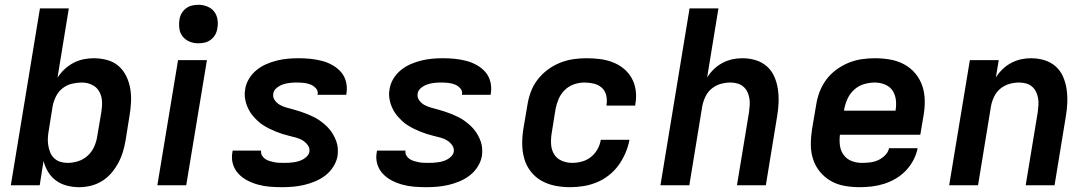

<svg xmlns="http://www.w3.org/2000/svg" viewBox="-20 -770 4540 798"><path d="M309 8Q283 8 258 1.5Q233 -5 213 -19.5Q193 -34 180 -55.5Q167 -77 161 -101L145 0H25L146 -735H266L219 -447Q231 -466 248 -482Q265 -498 285 -508.5Q305 -519 326.5 -523.5Q348 -528 369 -528Q398 -528 425.5 -520.5Q453 -513 473 -495.5Q493 -478 505 -453Q517 -428 521.5 -401Q526 -374 524.5 -345Q523 -316 518 -287L502 -187Q498 -163 491 -139.5Q484 -116 472 -93.5Q460 -71 443 -51Q426 -31 404 -17.5Q382 -4 357.5 2Q333 8 309 8ZM261 -93Q283 -93 305 -100Q327 -107 344.5 -123Q362 -139 371.5 -160.5Q381 -182 384 -203L401 -303Q405 -326 404 -348.5Q403 -371 392.5 -389.5Q382 -408 362.5 -417.5Q343 -427 320 -427Q300 -427 279 -422Q258 -417 240.5 -403.5Q223 -390 213 -370Q203 -350 199 -330L183 -230Q180 -214 179 -198Q178 -182 180.5 -166.5Q183 -151 188.5 -137Q194 -123 205 -112.5Q216 -102 230.5 -97.5Q245 -93 261 -93Z M634 0 720 -520H840L754 0ZM804 -590Q785 -590 768 -597Q751 -604 739.5 -618Q728 -632 725.5 -651Q723 -670 726 -689Q728 -703 735 -715Q742 -727 753.5 -735.5Q765 -744 778 -747Q791 -750 805 -750Q824 -750 841.5 -743Q859 -736 870 -722Q881 -708 884 -689Q887 -670 883 -651Q881 -637 874 -625Q867 -613 855.5 -604.5Q844 -596 831 -593Q818 -590 804 -590Z M1152 8Q1126 8 1101.5 6Q1077 4 1053 -2.5Q1029 -9 1008 -20Q987 -31 971 -48Q955 -65 948 -88.5Q941 -112 946 -138L947 -144H1066L1065 -143Q1064 -132 1069 -123.5Q1074 -115 1082 -109.5Q1090 -104 1099.5 -101Q1109 -98 1119 -96Q1129 -94 1139.5 -93.5Q1150 -93 1160 -93Q1170 -93 1180 -93.5Q1190 -94 1200.5 -95.5Q1211 -97 1221 -100Q1231 -103 1240 -108Q1249 -113 1256.5 -121Q1264 -129 1266 -139Q1268 -155 1259 -167Q1250 -179 1238 -186.5Q1226 -194 1211 -198Q1196 -202 1181.5 -205.5Q1167 -209 1153 -213.5Q1139 -218 1125.5 -223.5Q1112 -229 1099 -235.5Q1086 -242 1073.5 -250Q1061 -258 1051 -267.5Q1041 -277 1031.5 -288Q1022 -299 1015 -312Q1008 -325 1003.5 -339Q999 -353 997.5 -368Q996 -383 999 -399Q1002 -421 1014.5 -442Q1027 -463 1046 -478.5Q1065 -494 1087 -503.5Q1109 -513 1131.5 -518.5Q1154 -524 1176.5 -526Q1199 -528 1221 -528Q1246 -528 1270.5 -525.5Q1295 -523 1318 -517Q1341 -511 1361.5 -499.5Q1382 -488 1397 -471Q1412 -454 1418 -430.5Q1424 -407 1420 -382L1419 -376H1300V-377Q1303 -392 1293 -403Q1283 -414 1270 -419Q1257 -424 1242.5 -425.5Q1228 -427 1213 -427Q1199 -427 1185 -425.5Q1171 -424 1157 -419.5Q1143 -415 1130.5 -405Q1118 -395 1116 -382Q1113 -366 1122 -353.5Q1131 -341 1143.5 -334Q1156 -327 1170.5 -323Q1185 -319 1199.5 -315Q1214 -311 1228 -306.5Q1242 -302 1255.5 -296.5Q1269 -291 1282.5 -284.5Q1296 -278 1307.5 -270Q1319 -262 1330 -252.5Q1341 -243 1350 -232Q1359 -221 1366 -208.5Q1373 -196 1378 -182Q1383 -168 1384 -152.5Q1385 -137 1383 -122Q1379 -99 1365.5 -77.5Q1352 -56 1332.5 -41Q1313 -26 1290.5 -16.5Q1268 -7 1244.5 -1.5Q1221 4 1198 6Q1175 8 1152 8Z M1752 8Q1726 8 1701.5 6Q1677 4 1653 -2.5Q1629 -9 1608 -20Q1587 -31 1571 -48Q1555 -65 1548 -88.5Q1541 -112 1546 -138L1547 -144H1666L1665 -143Q1664 -132 1669 -123.5Q1674 -115 1682 -109.5Q1690 -104 1699.5 -101Q1709 -98 1719 -96Q1729 -94 1739.5 -93.5Q1750 -93 1760 -93Q1770 -93 1780 -93.5Q1790 -94 1800.5 -95.5Q1811 -97 1821 -100Q1831 -103 1840 -108Q1849 -113 1856.5 -121Q1864 -129 1866 -139Q1868 -155 1859 -167Q1850 -179 1838 -186.5Q1826 -194 1811 -198Q1796 -202 1781.5 -205.5Q1767 -209 1753 -213.5Q1739 -218 1725.5 -223.5Q1712 -229 1699 -235.5Q1686 -242 1673.5 -250Q1661 -258 1651 -267.5Q1641 -277 1631.5 -288Q1622 -299 1615 -312Q1608 -325 1603.5 -339Q1599 -353 1597.5 -368Q1596 -383 1599 -399Q1602 -421 1614.5 -442Q1627 -463 1646 -478.5Q1665 -494 1687 -503.5Q1709 -513 1731.5 -518.5Q1754 -524 1776.5 -526Q1799 -528 1821 -528Q1846 -528 1870.5 -525.5Q1895 -523 1918 -517Q1941 -511 1961.5 -499.5Q1982 -488 1997 -471Q2012 -454 2018 -430.5Q2024 -407 2020 -382L2019 -376H1900V-377Q1903 -392 1893 -403Q1883 -414 1870 -419Q1857 -424 1842.5 -425.5Q1828 -427 1813 -427Q1799 -427 1785 -425.5Q1771 -424 1757 -419.5Q1743 -415 1730.5 -405Q1718 -395 1716 -382Q1713 -366 1722 -353.5Q1731 -341 1743.5 -334Q1756 -327 1770.5 -323Q1785 -319 1799.5 -315Q1814 -311 1828 -306.5Q1842 -302 1855.5 -296.5Q1869 -291 1882.5 -284.5Q1896 -278 1907.5 -270Q1919 -262 1930 -252.5Q1941 -243 1950 -232Q1959 -221 1966 -208.5Q1973 -196 1978 -182Q1983 -168 1984 -152.5Q1985 -137 1983 -122Q1979 -99 1965.5 -77.5Q1952 -56 1932.5 -41Q1913 -26 1890.5 -16.5Q1868 -7 1844.5 -1.5Q1821 4 1798 6Q1775 8 1752 8Z M2350 8Q2318 8 2287.5 2Q2257 -4 2231 -18.5Q2205 -33 2186.5 -56.5Q2168 -80 2159.5 -109Q2151 -138 2150.5 -169.5Q2150 -201 2155 -233L2172 -333Q2176 -360 2186 -387.5Q2196 -415 2214 -438.5Q2232 -462 2256 -480Q2280 -498 2307.5 -509Q2335 -520 2362.5 -524Q2390 -528 2417 -528Q2446 -528 2473.5 -524.5Q2501 -521 2526 -511.5Q2551 -502 2571.5 -485.5Q2592 -469 2605 -446Q2618 -423 2622 -395.5Q2626 -368 2621 -340L2620 -331H2501V-335Q2504 -355 2499.5 -374Q2495 -393 2481 -405.5Q2467 -418 2448 -422.5Q2429 -427 2409 -427Q2387 -427 2365.5 -419.5Q2344 -412 2327.5 -396Q2311 -380 2302 -359Q2293 -338 2289 -317L2273 -217Q2269 -193 2270.5 -170Q2272 -147 2283 -129Q2294 -111 2314.5 -102Q2335 -93 2359 -93Q2378 -93 2398.5 -98.5Q2419 -104 2436 -117.5Q2453 -131 2463.5 -150Q2474 -169 2477 -189H2596V-188Q2591 -161 2579.5 -134Q2568 -107 2551 -83.5Q2534 -60 2510.5 -41.5Q2487 -23 2460 -12Q2433 -1 2405 3.5Q2377 8 2350 8Z M2725 0 2846 -735H2966L2919 -448Q2931 -467 2947 -482.5Q2963 -498 2983 -508.5Q3003 -519 3023.5 -523.5Q3044 -528 3065 -528Q3094 -528 3120.5 -520Q3147 -512 3167 -494.5Q3187 -477 3198 -452Q3209 -427 3213 -400Q3217 -373 3216 -344.5Q3215 -316 3210 -287L3163 0H3043L3093 -303Q3095 -318 3096 -333Q3097 -348 3094.5 -362Q3092 -376 3086 -388.5Q3080 -401 3069.5 -410Q3059 -419 3045 -423Q3031 -427 3016 -427Q2996 -427 2976 -421.5Q2956 -416 2939 -402.5Q2922 -389 2912.5 -369.5Q2903 -350 2899 -330L2845 0Z M3553 8Q3521 8 3490 2.5Q3459 -3 3433 -18Q3407 -33 3388 -56Q3369 -79 3359.5 -108Q3350 -137 3350 -169Q3350 -201 3355 -233L3372 -333Q3376 -360 3386 -387Q3396 -414 3413.5 -438Q3431 -462 3455.5 -480Q3480 -498 3507 -509Q3534 -520 3561.5 -524Q3589 -528 3616 -528Q3649 -528 3680 -522.5Q3711 -517 3738 -502.5Q3765 -488 3784.5 -464.5Q3804 -441 3813.5 -412.5Q3823 -384 3823.5 -351.5Q3824 -319 3818 -287L3805 -210H3471Q3468 -187 3471 -165Q3474 -143 3486.5 -126Q3499 -109 3519 -101Q3539 -93 3562 -93Q3579 -93 3596 -95Q3613 -97 3629 -104Q3645 -111 3658.5 -124.5Q3672 -138 3675 -154H3794Q3789 -129 3776.5 -105Q3764 -81 3745.5 -61.5Q3727 -42 3703.5 -28Q3680 -14 3654.5 -6Q3629 2 3603.5 5Q3578 8 3553 8ZM3488 -310H3702Q3706 -333 3703.5 -354.5Q3701 -376 3690 -393Q3679 -410 3658.5 -418.5Q3638 -427 3616 -427Q3594 -427 3571.5 -420.5Q3549 -414 3531 -398Q3513 -382 3503 -360.5Q3493 -339 3489 -317Z M3925 0 4011 -520H4131L4119 -448Q4131 -467 4147 -482.5Q4163 -498 4183 -508.5Q4203 -519 4223.5 -523.5Q4244 -528 4265 -528Q4294 -528 4320.5 -520Q4347 -512 4367 -494.5Q4387 -477 4398 -452Q4409 -427 4413 -400Q4417 -373 4416 -344.5Q4415 -316 4410 -287L4363 0H4243L4293 -303Q4295 -318 4296 -333Q4297 -348 4294.5 -362Q4292 -376 4286 -388.5Q4280 -401 4269.5 -410Q4259 -419 4245 -423Q4231 -427 4216 -427Q4196 -427 4176 -421.5Q4156 -416 4139 -402.5Q4122 -389 4112.5 -369.5Q4103 -350 4099 -330L4045 0Z"/></svg>

Font: Iosevka Aile Oblique
Style: Bold
Weight: 700
Italic angle: -9°
Designer: Belleve Invis
Foundry: Belleve Invis
Version: Version 31.1.0; ttfautohint (v1.8.4)